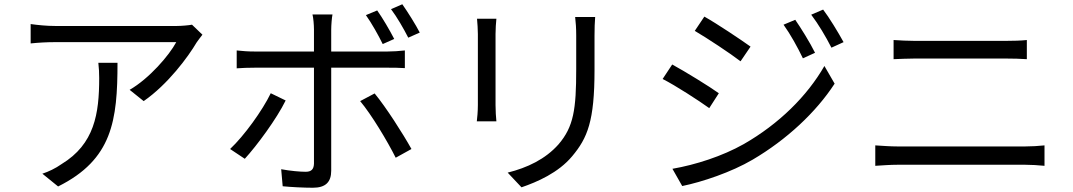

<svg xmlns="http://www.w3.org/2000/svg" viewBox="-20 -839 5040 902"><path d="M931 -676 882 -723C867 -720 831 -717 812 -717C752 -717 286 -717 238 -717C201 -717 159 -721 124 -726V-635C163 -639 201 -641 238 -641C285 -641 738 -641 808 -641C775 -579 681 -470 589 -417L655 -364C769 -443 864 -572 904 -640C911 -651 924 -666 931 -676ZM532 -544H442C445 -518 446 -496 446 -472C446 -305 424 -162 269 -68C241 -48 207 -32 179 -23L253 37C508 -90 532 -273 532 -544Z M1752 -790 1699 -768C1726 -730 1758 -673 1778 -632L1832 -656C1811 -697 1777 -755 1752 -790ZM1870 -819 1817 -796C1845 -759 1876 -705 1898 -662L1952 -686C1933 -723 1896 -782 1870 -819ZM1322 -367 1252 -401C1213 -320 1127 -201 1061 -139L1130 -93C1186 -154 1280 -281 1322 -367ZM1740 -400 1672 -364C1725 -301 1800 -176 1839 -98L1913 -139C1873 -211 1793 -336 1740 -400ZM1092 -602V-518C1119 -520 1147 -521 1177 -521H1455V-514C1455 -466 1455 -125 1455 -70C1454 -44 1443 -32 1416 -32C1390 -32 1344 -36 1301 -44L1308 36C1348 40 1408 43 1450 43C1510 43 1536 16 1536 -37C1536 -108 1536 -432 1536 -514V-521H1801C1825 -521 1855 -521 1882 -519V-602C1857 -599 1824 -597 1800 -597H1536V-699C1536 -721 1539 -757 1542 -771H1448C1452 -756 1455 -722 1455 -700V-597H1177C1145 -597 1120 -599 1092 -602Z M2776 -759H2682C2685 -734 2687 -706 2687 -672C2687 -637 2687 -552 2687 -514C2687 -325 2675 -244 2604 -161C2542 -91 2457 -51 2365 -28L2430 41C2503 16 2603 -27 2668 -105C2740 -191 2773 -270 2773 -510C2773 -548 2773 -632 2773 -672C2773 -706 2774 -734 2776 -759ZM2312 -751H2221C2223 -732 2225 -697 2225 -679C2225 -649 2225 -388 2225 -346C2225 -316 2222 -284 2220 -269H2312C2310 -287 2308 -320 2308 -345C2308 -387 2308 -649 2308 -679C2308 -703 2310 -732 2312 -751Z M3716 -746 3661 -723C3694 -677 3727 -617 3752 -565L3809 -591C3786 -638 3741 -710 3716 -746ZM3847 -794 3791 -770C3825 -725 3859 -668 3886 -615L3943 -641C3918 -687 3874 -759 3847 -794ZM3289 -761 3244 -694C3302 -660 3411 -588 3459 -551L3506 -620C3463 -651 3348 -728 3289 -761ZM3139 -46 3185 35C3278 16 3416 -30 3516 -89C3676 -183 3814 -312 3901 -446L3853 -529C3772 -388 3640 -257 3474 -162C3373 -105 3248 -65 3139 -46ZM3138 -536 3093 -468C3154 -437 3262 -367 3312 -331L3357 -401C3314 -432 3197 -504 3138 -536Z M4178 -651V-561C4209 -562 4242 -564 4277 -564C4326 -564 4656 -564 4705 -564C4738 -564 4776 -563 4804 -561V-651C4776 -648 4741 -647 4705 -647C4654 -647 4340 -647 4277 -647C4244 -647 4210 -649 4178 -651ZM4092 -156V-60C4126 -62 4161 -65 4197 -65C4255 -65 4738 -65 4796 -65C4823 -65 4857 -63 4887 -60V-156C4858 -153 4826 -151 4796 -151C4738 -151 4255 -151 4197 -151C4161 -151 4126 -154 4092 -156Z"/></svg>

Font: Noto Sans CJK SC
Style: Regular
Weight: 400
Designer: Ryoko NISHIZUKA 西塚涼子 (kana, bopomofo & ideographs); Paul D. Hunt (Latin, Greek & Cyrillic); Sandoll Communications 산돌커뮤니
Foundry: Adobe
Version: Version 2.004;hotconv 1.0.118;makeotfexe 2.5.65603